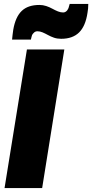

<svg xmlns="http://www.w3.org/2000/svg" viewBox="-20 -950 466 970"><path d="M3 0 116 -700H305L193 0ZM41 -750Q42 -762 43.5 -774Q45 -786 47 -800Q58 -864 89.5 -894.5Q121 -925 179 -925Q197 -925 213.5 -919.5Q230 -914 244.5 -906Q259 -898 272.5 -892.5Q286 -887 299 -887Q306 -887 311.5 -890.5Q317 -894 320.5 -899Q324 -904 326 -909Q328 -915 329 -919.5Q330 -924 332 -930H426Q426 -918 425 -907Q424 -896 422 -885Q412 -818 379.5 -786Q347 -754 289 -754Q269 -754 253 -759.5Q237 -765 222.5 -773Q208 -781 195 -786.5Q182 -792 169 -792Q159 -792 152 -785.5Q145 -779 142 -773Q140 -767 139 -762.5Q138 -758 136 -750Z"/></svg>

Font: Georama ExtraCondensed Thin ExtraBold
Style: Italic
Weight: 800
Italic angle: -9°
Version: Version 1.001